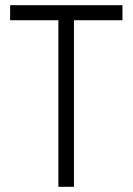

<svg xmlns="http://www.w3.org/2000/svg" viewBox="-20 -720 511 740"><path d="M205 0V-642H19V-700H452V-642H265V0Z"/></svg>

Font: Stick No Bills Light
Style: Regular
Weight: 300
Version: Version 2.000